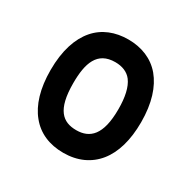

<svg xmlns="http://www.w3.org/2000/svg" viewBox="-121 -626 742 744"><g transform="rotate(30 250.5 -253.5)"><path d="M250.5 -506.8C192.4 -506.8 141.1 -487.3 105.5 -445.8C69.8 -404.3 47.9 -341.3 47.9 -253.4C47.9 -170.9 67.4 -107.4 102.5 -64.9C137.2 -22 188 0 250.5 0C314.5 0 365.2 -23.9 399.9 -66.9C434.6 -109.9 453.1 -173.3 453.1 -253.4C453.1 -338.9 432.1 -401.4 397 -443.8C361.3 -486.3 309.6 -506.8 250.5 -506.8ZM323.2 -374C342.8 -348.1 351.6 -306.2 351.6 -253.4C351.6 -194.3 341.3 -157.2 323.7 -133.8C305.7 -109.9 279.8 -101.1 250.5 -101.1C189.5 -101.1 149.4 -133.8 149.4 -253.4C149.4 -342.8 169.9 -405.3 250.5 -405.3C281.7 -405.3 307.1 -395 323.2 -374Z"/></g></svg>

Font: LOB TGL 0-17
Style: Regular
Weight: 400
Designer: Peter Wiegel + adaptations and expanded glyphset by Studio LOB
Foundry: Peter Wiegel + adaptations and expanded glyphset by Studio LOB
Version: Version 1.003;Glyphs 3.1.2 (3151)